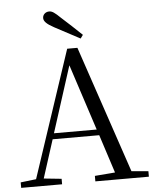

<svg xmlns="http://www.w3.org/2000/svg" viewBox="-61 -996 841 1047"><g transform="rotate(-5 359.0 -472.5)"><path d="M420 -802C383 -838 344 -873 309 -905C278 -935 264 -945 248 -945C227 -945 212 -930 212 -912C212 -895 226 -879 267 -857C313 -832 360 -808 406 -783ZM332 -643 450 -281H216ZM418 0H711V-30L619 -38L384 -734H328L97 -40L12 -30V0H236V-30L139 -40L206 -249H461L529 -39L418 -30Z"/></g></svg>

Font: Harano Aji Mincho
Style: Regular
Weight: 400
Foundry: Masamichi Hosoda
Version: HaranoAjiMincho-Regular version 20230610;ttx 4.39.4